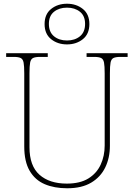

<svg xmlns="http://www.w3.org/2000/svg" viewBox="-20 -999 719 1029"><path d="M340 10Q271 10 219.5 -12Q168 -34 139 -83.5Q110 -133 110 -214V-606Q110 -645 106.5 -663.5Q103 -682 91 -688Q79 -694 54 -694H13V-714H236V-694H194Q169 -694 157 -688Q145 -682 141.5 -663.5Q138 -645 138 -606V-210Q138 -110 191.5 -62.5Q245 -15 338 -15Q409 -15 453.5 -42.5Q498 -70 519.5 -116.5Q541 -163 541 -219V-606Q541 -645 537.5 -663.5Q534 -682 522 -688Q510 -694 485 -694H444V-714H664V-694H625Q600 -694 588 -688Q576 -682 572.5 -663.5Q569 -645 569 -606V-218Q569 -153 544 -101.5Q519 -50 468.5 -20Q418 10 340 10ZM339 -761Q289 -761 254 -789Q219 -817 219 -870Q219 -923 254 -951Q289 -979 339 -979Q389 -979 424 -951Q459 -923 459 -870Q459 -817 424 -789Q389 -761 339 -761ZM339 -782Q381 -782 408.5 -804.5Q436 -827 436 -871Q436 -914 408.5 -936Q381 -958 339 -958Q297 -958 269.5 -936Q242 -914 242 -871Q242 -827 269.5 -804.5Q297 -782 339 -782Z"/></svg>

Font: Noto Serif Gujarati Thin
Style: Regular
Weight: 250
Version: Version 2.102